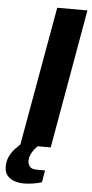

<svg xmlns="http://www.w3.org/2000/svg" viewBox="-92 -721 452 943"><g transform="rotate(5 134.0 -249.0)"><path d="M29 0 151 -686H300L179 0ZM63 188Q39 188 17 181Q-5 174 -19 157.5Q-33 141 -33 113Q-33 84 -21.5 61Q-10 38 7.5 20Q25 2 41 -12H125L124 -8Q107 5 91.5 28Q76 51 76 75Q76 92 86 103.5Q96 115 118 115H161L151 174Q131 181 106 184.5Q81 188 63 188Z"/></g></svg>

Font: Archivo SemiBold
Style: Bold Italic
Weight: 700
Italic angle: -10°
Version: Version 2.001